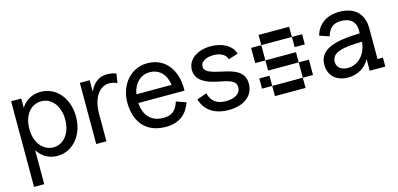

<svg xmlns="http://www.w3.org/2000/svg" viewBox="-66 -932 3207 1546"><g transform="rotate(-15 1537.5 -159.0)"><path d="M311 -522C244 -522 181 -489 149 -432V-510H64V204H149V-80C182 -23 243 12 312 12C441 12 537 -102 537 -256C537 -410 442 -522 311 -522ZM298 -63C214 -63 148 -141 148 -255C148 -370 209 -447 298 -447C385 -447 447 -368 447 -255C447 -143 385 -63 298 -63Z M1201 -522C1060 -522 965 -402 965 -257C965 -97 1050 12 1215 12C1335 12 1394 -48 1427 -136L1345 -165C1324 -101 1292 -63 1217 -63C1125 -63 1058 -113 1050 -231H1435C1440 -402 1352 -522 1201 -522ZM719 -510H637V0H722V-229C722 -360 781 -445 862 -445C885 -445 904 -441 929 -429L941 -506C916 -516 893 -520 864 -520C790 -520 745 -473 719 -414ZM1053 -303C1068 -393 1127 -447 1201 -447C1279 -447 1333 -395 1347 -303Z M1739 12C1864 12 1950 -48 1950 -152C1950 -255 1862 -280 1776 -299C1675 -321 1625 -335 1625 -381C1625 -419 1666 -447 1735 -447C1796 -447 1836 -420 1845 -383L1925 -408C1905 -480 1825 -522 1729 -522C1627 -522 1535 -470 1535 -376C1535 -286 1623 -250 1708 -233C1810 -213 1860 -201 1860 -145C1860 -93 1812 -63 1736 -63C1667 -63 1617 -91 1599 -165L1517 -136C1545 -37 1629 12 1739 12Z M2382 -510H2127V-425H2382ZM2127 -298V-425H2042V-298ZM2467 -425H2382V-340H2467ZM2127 -213H2382V-298H2127ZM2467 -85V-213H2382V-85ZM2042 -85H2127V-170H2042ZM2127 -85V0H2382V-85Z M3002 -328C3002 -464 2918 -522 2802 -522C2691 -522 2618 -463 2597 -378L2677 -351C2694 -405 2721 -447 2796 -447C2863 -447 2917 -418 2917 -337V-312C2702 -306 2576 -268 2576 -140C2576 -47 2642 8 2735 8C2819 8 2883 -33 2917 -97V0H3047V-75H3002ZM2753 -67C2701 -67 2663 -94 2663 -140C2663 -226 2767 -238 2917 -242C2911 -151 2850 -67 2753 -67Z"/></g></svg>

Font: Alpha Lyrae Medium
Style: Regular
Weight: 500
Designer: Nikolay Petroussenko, Plamen Motev
Foundry: Fontfabric LLC
Version: Version 1.000;hotconv 1.0.109;makeotfexe 2.5.65596